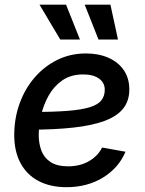

<svg xmlns="http://www.w3.org/2000/svg" viewBox="-20 -777 613 809"><path d="M260.3 11.7Q191.9 11.7 142.3 -14.4Q92.8 -40.5 66.2 -90.3Q39.6 -140.1 40 -210.4Q40.5 -281.2 63.5 -343.3Q86.4 -405.3 127.4 -452.1Q168.5 -499 223.1 -525.4Q277.8 -551.8 341.8 -551.8Q396 -551.8 437.3 -533.4Q478.5 -515.1 501.7 -481.2Q524.9 -447.3 524.9 -399.9Q524.9 -352.1 499 -319.6Q473.1 -287.1 420.7 -267.6Q368.2 -248 288.3 -239.3Q208.5 -230.5 100.6 -230.5L113.3 -305.2Q204.1 -305.2 263.9 -309.8Q323.7 -314.5 358.2 -325.2Q392.6 -335.9 407 -354Q421.4 -372.1 421.4 -398.9Q421.4 -428.7 397 -446Q372.6 -463.4 330.6 -463.4Q278.8 -463.4 242.9 -438.5Q207 -413.6 185.1 -374.5Q163.1 -335.4 153.3 -291.5Q143.6 -247.6 143.1 -209.5Q143.1 -172.4 154.5 -142.1Q166 -111.8 193.4 -94Q220.7 -76.2 267.1 -76.2Q316.9 -76.2 354.5 -97.7Q392.1 -119.1 410.2 -155.3L508.8 -137.7Q480 -69.3 413.8 -28.8Q347.7 11.7 260.3 11.7ZM395 -610.4 336.9 -757.3H445.3L477.1 -610.4ZM233.9 -610.4 146.5 -757.3H258.3L316.9 -610.4Z"/></svg>

Font: Inter 17pt Medium
Style: Italic
Weight: 500
Italic angle: -9.3988°
Version: Version 4.001;git-66647c0bb